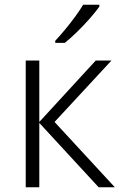

<svg xmlns="http://www.w3.org/2000/svg" viewBox="-20 -786 513 806"><path d="M382 -532H448L209 -274L462 0H394L145 -270V0H88V-532H145V-274ZM397 -766V-758Q382 -737 357.5 -709Q333 -681 305 -653.5Q277 -626 252 -606H212V-615Q230 -634 252.5 -661Q275 -688 295.5 -716Q316 -744 329 -766Z"/></svg>

Font: BC Sans Light
Style: Regular
Weight: 300
Designer: Monotype Design Team
Foundry: Monotype Imaging Inc.
Version: Version 2.000;GOOG;noto-source:20170915:90ef993387c0